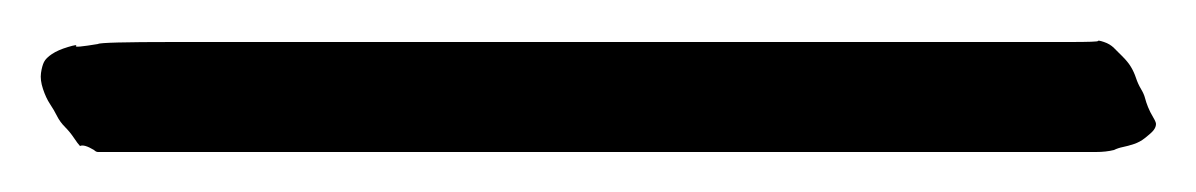

<svg xmlns="http://www.w3.org/2000/svg" viewBox="-49 83 598 96"><path d="M-2 158Q-1 159 0 159H40H115H129H213H262H268H350H412H442H464H486H499Q504 159 508 158Q510 157 512.5 156.5Q515 156 518 155Q521 154 523.5 152Q526 150 527 149Q528 148 528.5 147Q529 146 529 145Q529 144 527.5 141.5Q526 139 525 136.5Q524 134 523.5 132Q523 130 521.5 127.5Q520 125 519 122Q518 119 516.5 116.5Q515 114 512.5 111.5Q510 109 508 107Q506 105 503 104Q500 103 500 103.5Q500 104 486 104Q479 104 468 104Q450 104 422 104Q407 104 390 104Q367 104 340 104H273H177H90Q59 104 38 104Q1 104 0 105Q-12 107 -11 106Q-10 105 -15 106.5Q-20 108 -23 110Q-26 112 -27 114Q-28 116 -28.5 119.5Q-29 123 -27.5 127.5Q-26 132 -24 135Q-22 138 -20.5 141Q-19 144 -16.5 146.5Q-14 149 -12 152Q-10 155 -9 156Q-7 155 -2 158Z"/></svg>

Font: ToneOZ-Pinyin-Tsuipita-TC
Style: Regular
Weight: 400
Designer: ÂÆ£ÂøóÂáåJeffrey Xuan(jeffreyx@gmail.com, ToneOZ.com) ÈòøÂù§(cjkFonts)
Foundry: ToneOZ
Version: Version 0.24071